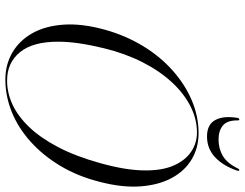

<svg xmlns="http://www.w3.org/2000/svg" viewBox="-118 -784 912 716"><g transform="rotate(90 338.0 -426.0)"><path d="M476.5 -710.5Q531.5 -710.5 574.8 -684.5Q618 -658.5 644 -610Q670 -561.5 675 -494Q680 -426.5 658.5 -343.5Q638 -261 598.8 -195.5Q559.5 -130 508.2 -84Q457 -38 397.8 -14Q338.5 10 276.5 10Q221.5 10 177 -15.5Q132.5 -41 104.8 -89Q77 -137 72 -206.2Q67 -275.5 91 -362Q112.5 -438.5 151.2 -502.5Q190 -566.5 242 -613Q294 -659.5 353.8 -685Q413.5 -710.5 476.5 -710.5ZM279.5 3.5Q324.5 4 368.5 -16Q412.5 -36 453 -78Q493.5 -120 528 -185.5Q562.5 -251 588 -342.5Q602 -392.5 608.8 -434.5Q615.5 -476.5 615.5 -511Q616 -575 597.2 -617.8Q578.5 -660.5 546.2 -682.5Q514 -704.5 473.5 -704.5Q424.5 -704.5 376.8 -680.5Q329 -656.5 287 -611.2Q245 -566 212.2 -501.8Q179.5 -437.5 160 -358Q147.5 -306.5 141.5 -264.5Q135.5 -222.5 135.5 -188.5Q135 -93.5 174.2 -45Q213.5 3.5 279.5 3.5ZM500 -785Q534.5 -785 561.8 -801.2Q589 -817.5 608 -856.5Q610 -860.5 611.5 -861.5Q613 -862.5 614.5 -862.5Q616 -862.5 616.8 -860.8Q617.5 -859 616.5 -855Q599 -803 566.8 -772.5Q534.5 -742 489 -742Q444.5 -742 427.8 -772.5Q411 -803 419.5 -855Q420 -859 421.8 -860.8Q423.5 -862.5 425 -862.5Q426.5 -862.5 427.8 -861.5Q429 -860.5 429 -856.5Q428.5 -817 448.2 -801Q468 -785 500 -785Z"/></g></svg>

Font: Fraunces 120pt Light
Style: Italic
Weight: 300
Italic angle: -16°
Version: Version 1.000;[b76b70a41]